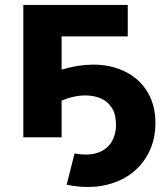

<svg xmlns="http://www.w3.org/2000/svg" viewBox="-20 -558 667 780"><path d="M74.7 0V-537.9H499V-410.2H195.2L230.3 -446.2V0ZM250.8 192.4 282.9 65.3Q338.4 75.5 375.9 62.8Q413.5 50 432.3 20Q451.2 -10.1 451.2 -51.4Q451.2 -92.8 435 -118.9Q418.7 -144.9 391.5 -157.3Q364.3 -169.6 331.2 -170.3Q298.2 -171 264.1 -161.2Q230.1 -151.4 200.2 -133.9L195.6 -263.3Q263.6 -288.7 325.8 -294Q387.9 -299.3 440 -285.2Q492.1 -271 530.5 -240.3Q568.8 -209.6 590.1 -163.4Q611.4 -117.2 611.4 -58.4Q611.4 7.4 585 60.8Q558.6 114.2 510.4 149.2Q462.3 184.2 396.1 196.4Q329.9 208.6 250.8 192.4Z"/></svg>

Font: Montserrat Alternates Thin
Style: Regular
Weight: 100
Designer: Julieta Ulanovsky
Foundry: Julieta Ulanovsky
Version: Version 9.000